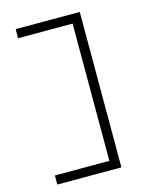

<svg xmlns="http://www.w3.org/2000/svg" viewBox="-130 -786 850 1062"><g transform="rotate(-15 295.5 -255.0)"><path d="M64 190V138H383L376 146V-660L386 -648H64V-700H431V190Z"/></g></svg>

Font: Lexend Zetta ExtraLight
Style: Regular
Weight: 250
Version: Version 1.007